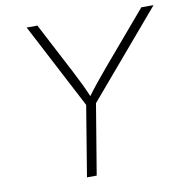

<svg xmlns="http://www.w3.org/2000/svg" viewBox="-81 -806 856 884"><g transform="rotate(-10 347.0 -364.0)"><path d="M254.9 0 309.1 -329.1 101.1 -727.5H151.4L276.9 -487.3Q294.4 -453.6 310.3 -420.7Q326.2 -387.7 341.3 -350.1H323.2Q351.1 -388.2 377.7 -421.1Q404.3 -454.1 432.6 -487.3L637.2 -727.5H694.3L355 -329.1L300.3 0Z"/></g></svg>

Font: Inter 18pt ExtraLight
Style: Italic
Weight: 250
Italic angle: -9.3988°
Designer: Rasmus Andersson
Foundry: rsms
Version: Version 4.001;git-66647c0bb